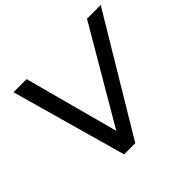

<svg xmlns="http://www.w3.org/2000/svg" viewBox="-163 -907 1108 1108"><g transform="rotate(-45 391.0 -352.5)"><path d="M268 0 70 -705H177L332 -128L670 -705H782L359 0Z"/></g></svg>

Font: Winston Medium
Style: Italic
Weight: 500
Italic angle: -9°
Designer: Original fonts by Vernon Adams / Changes by Cristiano Sobral
Foundry: Original fonts by Vernon Adams / Changes by Cristiano Sobral
Version: Version 2.503;July 17, 2020;FontCreator 13.0.0.2655 64-bit